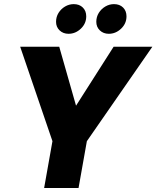

<svg xmlns="http://www.w3.org/2000/svg" viewBox="-20 -934 777 954"><path d="M240.6 -232.5 80.2 -701.9H274.3L378.6 -335.9H311.3L544.6 -701.9H737.1L411.6 -232.5L370.3 0H199.3ZM320.5 -766.1Q293.8 -766.1 276.1 -783Q258.5 -799.9 258.5 -825.6Q258.5 -849.9 270.8 -869.9Q283.2 -889.8 303.4 -901.7Q323.6 -913.5 346.3 -913.5Q374.6 -913.5 391.5 -896.6Q408.5 -879.7 408.5 -852.9Q408.5 -817 381.7 -791.5Q354.9 -766.1 320.5 -766.1ZM520.5 -766.1Q493.8 -766.1 476.1 -783Q458.5 -799.9 458.5 -825.6Q458.5 -849.9 470.8 -869.9Q483.2 -889.8 503.4 -901.7Q523.6 -913.5 546.3 -913.5Q574.6 -913.5 591.6 -896.6Q608.5 -879.7 608.5 -852.9Q608.5 -817 581.7 -791.5Q554.9 -766.1 520.5 -766.1Z"/></svg>

Font: Poppins Variable
Style: Italic
Weight: 100
Italic angle: -10°
Designer: Jonny Pinhorn
Foundry: Indian Type Foundry
Version: Version 6.000